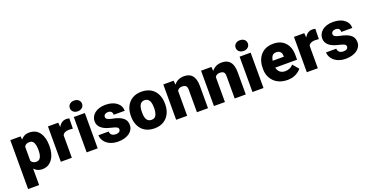

<svg xmlns="http://www.w3.org/2000/svg" viewBox="-33 -1620 5198 2697"><g transform="rotate(-20 2566.0 -271.0)"><path d="M536.6 -270.5C536.6 -351.1 519 -415.5 484.4 -464.8C449.2 -513.7 397.9 -538.1 331.1 -538.1C276.4 -538.1 236.3 -516.6 206.5 -479.5L201.2 -528.3H47.9V203.1H212.4V-43.5C241.7 -10.3 280.3 9.8 331.5 9.8C376 9.8 413.6 -2 444.3 -25.9C504.9 -72.8 536.6 -158.2 536.6 -260.3ZM372.1 -260.3C372.1 -181.2 353.5 -117.2 291 -117.2C250.5 -117.2 226.1 -133.3 212.4 -160.6V-369.1C225.6 -397 251.5 -411.1 290 -411.1C320.8 -411.1 341.8 -397.9 354 -371.6C366.2 -345.2 372.1 -311.5 372.1 -270.5Z M931.6 -532.2C919.4 -536.1 904.3 -538.1 886.2 -538.1C835.9 -538.1 795.9 -509.8 770 -460.9L764.6 -528.3H610.8V0H775.4V-335C790 -367.2 823.2 -383.3 874.5 -383.3C889.6 -383.3 915.5 -380.9 928.7 -379.4Z M987.3 -664.6C987.3 -641.1 995.6 -622.1 1012.7 -606.9C1029.8 -591.8 1051.8 -584.5 1078.6 -584.5C1105.5 -584.5 1127.4 -591.8 1144.5 -606.9C1161.6 -622.1 1169.9 -641.1 1169.9 -664.6C1169.9 -688 1161.6 -707 1144.5 -722.2C1127.4 -737.3 1105.5 -744.6 1078.6 -744.6C1051.8 -744.6 1029.8 -737.3 1012.7 -722.2C995.6 -707 987.3 -688 987.3 -664.6ZM997.1 -528.3V0H1162.1V-528.3Z M1540 -148.4C1540 -119.1 1516.6 -99.1 1472.2 -99.1C1423.3 -99.1 1389.6 -120.6 1387.7 -169.4H1234.4C1234.4 -141.1 1243.2 -113.3 1261.2 -85.9C1296.4 -30.8 1366.7 9.8 1467.8 9.8C1608.9 9.8 1698.7 -60.1 1698.7 -153.3C1698.7 -190.9 1689 -220.7 1669.9 -242.7C1630.9 -287.1 1565.4 -308.6 1494.6 -321.8C1432.6 -333.5 1406.2 -351.6 1406.2 -379.4C1406.2 -410.2 1434.1 -429.7 1467.8 -429.7C1516.1 -429.7 1534.7 -406.7 1534.7 -366.2H1699.2C1699.2 -417 1678.7 -458.5 1637.2 -490.2C1595.7 -522 1539.1 -538.1 1468.3 -538.1C1330.1 -538.1 1250.5 -460.4 1250.5 -371.1C1250.5 -278.3 1333 -230.5 1436.5 -208C1477.1 -198.7 1504.9 -189.9 1519 -181.6C1533.2 -172.9 1540 -161.6 1540 -148.4Z M1755.4 -258.8C1755.4 -207.5 1765.1 -161.6 1784.7 -121.1C1823.7 -40 1899.9 9.8 2010.7 9.8C2065.9 9.8 2112.3 -2 2149.9 -25.4C2225.6 -71.8 2265.1 -155.8 2265.1 -258.8V-269C2265.1 -320.3 2255.4 -366.7 2235.8 -407.2C2196.8 -488.3 2120.6 -538.1 2009.8 -538.1C1954.6 -538.1 1908.2 -526.4 1870.6 -502.9C1794.9 -456.1 1755.4 -372.1 1755.4 -269ZM1919.9 -269C1919.9 -345.7 1940.4 -411.1 2009.8 -411.1C2080.6 -411.1 2100.6 -345.7 2100.6 -269V-258.8C2100.6 -219.2 2094.2 -185.5 2082 -158.2C2069.3 -130.9 2045.4 -117.2 2010.7 -117.2C1939.9 -117.2 1919.9 -179.7 1919.9 -258.8Z M2570.8 -411.1C2594.7 -411.1 2612.8 -406.2 2626 -396C2639.2 -385.7 2645.5 -364.7 2645.5 -333V0H2811V-332.5C2811 -485.8 2743.2 -538.1 2645 -538.1C2581.5 -538.1 2531.2 -514.2 2494.6 -466.8L2489.3 -528.3H2335V0H2499.5V-373.5C2513.7 -397 2536.1 -411.1 2570.8 -411.1Z M3135.3 -411.1C3159.2 -411.1 3177.2 -406.2 3190.4 -396C3203.6 -385.7 3210 -364.7 3210 -333V0H3375.5V-332.5C3375.5 -485.8 3307.6 -538.1 3209.5 -538.1C3146 -538.1 3095.7 -514.2 3059.1 -466.8L3053.7 -528.3H2899.4V0H3064V-373.5C3078.1 -397 3100.6 -411.1 3135.3 -411.1Z M3465.8 -664.6C3465.8 -641.1 3474.1 -622.1 3491.2 -606.9C3508.3 -591.8 3530.3 -584.5 3557.1 -584.5C3584 -584.5 3606 -591.8 3623 -606.9C3640.1 -622.1 3648.4 -641.1 3648.4 -664.6C3648.4 -688 3640.1 -707 3623 -722.2C3606 -737.3 3584 -744.6 3557.1 -744.6C3530.3 -744.6 3508.3 -737.3 3491.2 -722.2C3474.1 -707 3465.8 -688 3465.8 -664.6ZM3475.6 -528.3V0H3640.6V-528.3Z M3997.6 9.8C4048.3 9.8 4091.8 0 4127.4 -19.5C4163.1 -38.6 4189.5 -60.1 4205.6 -83L4130.9 -171.9C4099.6 -132.8 4053.2 -117.2 4008.3 -117.2C3945.8 -117.2 3904.8 -153.8 3893.1 -212.4H4219.7V-279.3C4219.7 -358.9 4198.7 -421.9 4156.2 -468.3C4113.8 -514.6 4054.7 -538.1 3980 -538.1C3923.8 -538.1 3876.5 -525.9 3838.9 -502C3762.7 -453.6 3725.1 -368.2 3725.1 -265.1V-246.6C3725.1 -200.2 3735.8 -157.7 3757.3 -119.1C3800.3 -41 3882.8 9.8 3997.6 9.8ZM3978.5 -411.1C4030.8 -411.1 4059.6 -380.4 4059.1 -328.1V-315.4H3893.1C3896.5 -343.3 3904.8 -366.2 3917.5 -384.3C3930.2 -402.3 3950.7 -411.1 3978.5 -411.1Z M4608.9 -532.2C4596.7 -536.1 4581.5 -538.1 4563.5 -538.1C4513.2 -538.1 4473.1 -509.8 4447.3 -460.9L4441.9 -528.3H4288.1V0H4452.6V-335C4467.3 -367.2 4500.5 -383.3 4551.8 -383.3C4566.9 -383.3 4592.8 -380.9 4606 -379.4Z M4942.4 -148.4C4942.4 -119.1 4918.9 -99.1 4874.5 -99.1C4825.7 -99.1 4792 -120.6 4790 -169.4H4636.7C4636.7 -141.1 4645.5 -113.3 4663.6 -85.9C4698.7 -30.8 4769 9.8 4870.1 9.8C5011.2 9.8 5101.1 -60.1 5101.1 -153.3C5101.1 -190.9 5091.3 -220.7 5072.3 -242.7C5033.2 -287.1 4967.8 -308.6 4897 -321.8C4835 -333.5 4808.6 -351.6 4808.6 -379.4C4808.6 -410.2 4836.4 -429.7 4870.1 -429.7C4918.5 -429.7 4937 -406.7 4937 -366.2H5101.6C5101.6 -417 5081.1 -458.5 5039.6 -490.2C4998 -522 4941.4 -538.1 4870.6 -538.1C4732.4 -538.1 4652.8 -460.4 4652.8 -371.1C4652.8 -278.3 4735.4 -230.5 4838.9 -208C4879.4 -198.7 4907.2 -189.9 4921.4 -181.6C4935.5 -172.9 4942.4 -161.6 4942.4 -148.4Z"/></g></svg>

Font: Vazirmatn Black
Style: Regular
Weight: 900
Designer: Saber Rastikerdar
Foundry: Saber Rastikerdar
Version: Version 33.003